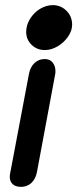

<svg xmlns="http://www.w3.org/2000/svg" viewBox="-20 -532 317 748"><path d="M82 -408Q82 -434 97 -458.5Q112 -483 136 -497.5Q160 -512 186 -512Q217 -512 239 -490Q261 -468 261 -436Q261 -412 245 -389Q229 -366 204.5 -351.5Q180 -337 155 -337Q124 -337 103 -357.5Q82 -378 82 -408ZM18 156Q18 151 20 141L93 -245Q98 -271 114.5 -286.5Q131 -302 154 -302Q174 -302 185 -288.5Q196 -275 196 -255Q196 -247 195 -243L124 138Q119 165 102.5 180.5Q86 196 62 196Q41 196 29.5 185.5Q18 175 18 156Z"/></svg>

Font: Mali
Style: Bold Italic
Weight: 700
Italic angle: -10°
Version: Version 1.000; ttfautohint (v1.6)